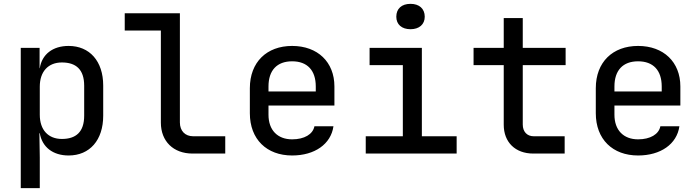

<svg xmlns="http://www.w3.org/2000/svg" viewBox="-20 -799 3640 999"><path d="M88 180H187V21L185 -106H187C199 -34 255 10 337 10C447 10 517 -70 517 -197V-354C517 -481 446 -560 337 -560C254 -560 198 -516 187 -444H186V-550H88ZM302 -76C231 -76 187 -123 187 -202V-348C187 -427 231 -474 302 -474C375 -474 418 -438 418 -353V-197C418 -112 375 -76 302 -76Z M982 0H1152V-90H985C943 -90 916 -118 916 -162V-730H629V-640H817V-161C817 -64 882 0 982 0Z M1500 10C1617 10 1702 -49 1715 -142H1616C1608 -100 1563 -74 1500 -74C1424 -74 1377 -122 1377 -202V-250H1720V-349C1720 -476 1633 -560 1500 -560C1368 -560 1280 -476 1280 -340V-210C1280 -74 1368 10 1500 10ZM1377 -349C1377 -433 1421 -480 1500 -480C1579 -480 1623 -433 1623 -349V-323H1377Z M2116 -647C2161 -647 2190 -672 2190 -712C2190 -754 2161 -779 2116 -779C2070 -779 2042 -754 2042 -712C2042 -672 2070 -647 2116 -647ZM1883 0H2356V-90H2175V-550H1903V-460H2076V-90H1883Z M2755 0H2918V-90H2757C2722 -90 2700 -114 2700 -151V-460H2923V-550H2700V-705H2601V-550H2444V-460H2601V-150C2601 -59 2661 0 2755 0Z M3300 10C3417 10 3502 -49 3515 -142H3416C3408 -100 3363 -74 3300 -74C3224 -74 3177 -122 3177 -202V-250H3520V-349C3520 -476 3433 -560 3300 -560C3168 -560 3080 -476 3080 -340V-210C3080 -74 3168 10 3300 10ZM3177 -349C3177 -433 3221 -480 3300 -480C3379 -480 3423 -433 3423 -349V-323H3177Z"/></svg>

Font: JetBrains Mono Medium
Style: Regular
Weight: 436
Monospace: yes
Designer: Philipp Nurullin, Konstantin Bulenkov
Foundry: JetBrains
Version: Version 2.305